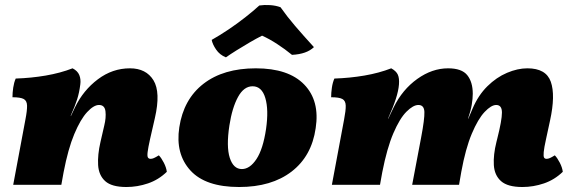

<svg xmlns="http://www.w3.org/2000/svg" viewBox="-20 -741 2296 770"><path d="M33 0 82 -262Q89 -298 88.5 -317.5Q88 -337 75 -344Q62 -351 30 -351Q30 -369 33 -389.5Q36 -410 43 -426Q105 -428 163.5 -438Q222 -448 271 -467Q291 -457 298 -440Q305 -423 302 -402Q298 -370 289.5 -343Q281 -316 264 -278V-275L281 -311Q314 -379 372.5 -423Q431 -467 501 -467Q566 -467 595.5 -419Q625 -371 601 -267L582 -184Q574 -148 572 -131Q570 -114 573.5 -109Q577 -104 584 -104Q590 -104 597 -107Q604 -110 617 -118Q627 -108 637 -88.5Q647 -69 649 -52Q616 -20 573.5 -5.5Q531 9 487 9Q428 9 402 -14.5Q376 -38 373.5 -79Q371 -120 383 -172L398 -237Q406 -269 403 -294.5Q400 -320 377 -320Q356 -320 329.5 -291.5Q303 -263 278 -203.5Q253 -144 235 -50L226 0Z M939 9Q804 9 743.5 -57.5Q683 -124 699 -230Q716 -343 796 -405Q876 -467 1006 -467Q1137 -467 1200 -402Q1263 -337 1246 -227Q1230 -115 1149.5 -53Q1069 9 939 9ZM950 -63Q982 -63 1008.5 -103Q1035 -143 1047 -224Q1058 -301 1044 -348Q1030 -395 993 -395Q958 -395 934.5 -352Q911 -309 900 -238Q887 -153 901.5 -108Q916 -63 950 -63ZM886 -511Q861 -521 846.5 -542.5Q832 -564 829 -581Q861 -599 896 -622.5Q931 -646 963.5 -671.5Q996 -697 1020 -719Q1040 -722 1063 -720.5Q1086 -719 1105 -712Q1131 -675 1163.5 -637Q1196 -599 1239 -552Q1210 -524 1151 -521Q1123 -544 1091.5 -564.5Q1060 -585 1031 -598Q1009 -587 981.5 -571Q954 -555 928.5 -539Q903 -523 886 -511Z M2075 9Q2016 9 1989.5 -14.5Q1963 -38 1960.5 -79Q1958 -120 1971 -172L1974 -184Q1993 -259 1993 -289.5Q1993 -320 1970 -320Q1950 -320 1923.5 -292Q1897 -264 1872 -204.5Q1847 -145 1830 -52L1821 0H1633L1669 -190Q1683 -264 1682 -292Q1681 -320 1658 -320Q1637 -320 1610 -293Q1583 -266 1557.5 -206.5Q1532 -147 1513 -50L1504 0H1311L1360 -262Q1367 -298 1366.5 -317.5Q1366 -337 1353 -344Q1340 -351 1308 -351Q1308 -369 1311 -389.5Q1314 -410 1321 -426Q1383 -428 1441.5 -438Q1500 -448 1549 -467Q1569 -456 1575.5 -441.5Q1582 -427 1580 -402Q1578 -377 1567.5 -344.5Q1557 -312 1536 -265H1537L1559 -311Q1594 -382 1653.5 -424.5Q1713 -467 1777 -467Q1832 -467 1854 -439.5Q1876 -412 1876 -365Q1876 -346 1872 -321.5Q1868 -297 1857 -265H1858L1875 -305Q1898 -359 1934.5 -395Q1971 -431 2013.5 -449Q2056 -467 2095 -467Q2170 -467 2189 -413Q2208 -359 2186 -258L2170 -184Q2162 -148 2160.5 -131Q2159 -114 2162 -109Q2165 -104 2172 -104Q2178 -104 2185 -107Q2192 -110 2205 -118Q2215 -108 2225 -88.5Q2235 -69 2237 -52Q2204 -20 2161.5 -5.5Q2119 9 2075 9Z"/></svg>

Font: Vollkorn Black
Style: Italic
Weight: 900
Italic angle: -11°
Designer: Friedrich Althausen
Foundry: Friedrich Althausen
Version: Version 5.000; ttfautohint (v1.8.3)